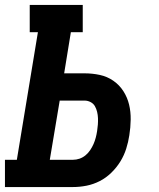

<svg xmlns="http://www.w3.org/2000/svg" viewBox="-21 -755 641 775"><path d="M-1 0V-110H47L132 -625H99V-735H313V-625H265L238 -459H320Q352 -459 382 -452.5Q412 -446 436.5 -429Q461 -412 477 -387Q493 -362 500 -333Q507 -304 506.5 -272Q506 -240 501 -209Q497 -182 488.5 -155Q480 -128 465 -103.5Q450 -79 428.5 -58Q407 -37 381.5 -24Q356 -11 328.5 -5.5Q301 0 273 0ZM273 -110Q287 -110 300 -114.5Q313 -119 324 -128Q335 -137 343 -149Q351 -161 356.5 -173.5Q362 -186 365.5 -199.5Q369 -213 371 -226Q373 -239 374 -252Q375 -265 374.5 -278Q374 -291 371 -303.5Q368 -316 362 -326.5Q356 -337 344.5 -343Q333 -349 320 -349H220L180 -110Z"/></svg>

Font: Iosevka Curly Slab XBdExObl
Style: Regular
Weight: 800
Width: 7
Italic angle: -9°
Monospace: yes
Designer: Belleve Invis
Foundry: Belleve Invis
Version: Version 11.1.0; ttfautohint (v1.8.3)